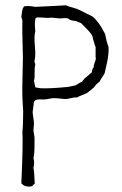

<svg xmlns="http://www.w3.org/2000/svg" viewBox="-20 -724 462 729"><path d="M114 -343Q111 -341 109.5 -338Q108 -335 108 -330Q108 -325 107 -323Q104 -302 104 -299Q104 -293 106.5 -277.5Q109 -262 109 -254Q109 -250 108 -242Q107 -234 107 -230Q107 -225 109 -215.5Q111 -206 111 -203V-173Q111 -138 107 -123Q112 -108 107 -87Q110 -75 112 -27Q106 -23 102 -17Q76 -11 61 -28Q68 -177 65 -224Q68 -249 68 -301Q68 -310 66.5 -328Q65 -346 65 -354Q64 -383 65.5 -433.5Q67 -484 67 -504Q67 -519 65.5 -567.5Q64 -616 65 -643Q65 -647 64.5 -649.5Q64 -652 62.5 -655Q61 -658 61 -660Q62 -664 63 -674Q64 -684 66 -690Q68 -696 72 -700Q86 -703 114 -698Q225 -703 229 -704Q236 -701 255.5 -695.5Q275 -690 284 -685L332 -661Q332 -658 336 -658Q339 -655 344 -649Q349 -643 353 -638Q357 -633 360 -628Q364 -623 370 -611.5Q376 -600 379 -595Q384 -567 392 -546Q393 -533 391.5 -518.5Q390 -504 388 -494.5Q386 -485 382.5 -468.5Q379 -452 377 -445Q360 -419 358 -414Q356 -413 352 -409Q348 -405 345 -403Q343 -401 340 -396.5Q337 -392 334 -390Q318 -376 309 -370Q305 -368 292 -363Q279 -358 273 -354Q264 -355 249.5 -351.5Q235 -348 229 -348Q222 -348 206 -350Q190 -352 181 -351Q175 -351 166.5 -349Q158 -347 155 -347Q147 -346 140 -346.5Q133 -347 125.5 -346.5Q118 -346 114 -343ZM319 -441 329 -450Q329 -462 336 -469Q335 -476 339.5 -486.5Q344 -497 344 -502Q344 -503 343.5 -504.5Q343 -506 343 -507V-546Q341 -549 339 -556.5Q337 -564 336 -567Q335 -569 334 -573Q333 -577 332 -582Q331 -587 330 -589Q325 -597 318.5 -604.5Q312 -612 302 -622Q292 -632 288 -636Q285 -637 278.5 -640Q272 -643 269 -644Q267 -644 258.5 -645.5Q250 -647 245 -649Q244 -650 241 -652Q238 -654 237 -654Q237 -656 222 -655L207 -654Q202 -654 192 -655.5Q182 -657 177 -657Q174 -657 168.5 -656.5Q163 -656 160 -656Q155 -656 138 -657.5Q121 -659 116 -656Q110 -645 114 -605Q109 -587 112.5 -548.5Q116 -510 111 -493Q110 -490 112 -486Q114 -482 114 -479Q111 -469 111.5 -447.5Q112 -426 109 -418Q110 -415 111.5 -405Q113 -395 115 -392L134 -389Q166 -387 238 -394Q243 -395 253 -397Q263 -399 267 -400Q269 -401 277.5 -406.5Q286 -412 292 -414Q295 -419 299.5 -424Q304 -429 310 -433.5Q316 -438 319 -441Z"/></svg>

Font: FuturaRenner Light
Style: Regular
Weight: 300
Designer: BSozoo
Foundry: BSozoo
Version: Version 1.001;PS 001.001;hotconv 1.0.70;makeotf.lib2.5.58329